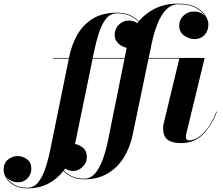

<svg xmlns="http://www.w3.org/2000/svg" viewBox="-214 -780 1231 1060"><path d="M983.5 -163Q955 -88 907.5 -39Q860 10 785 10Q735 10 710.8 -9Q686.5 -28 686.5 -73Q686.5 -83.5 689 -95L776 -456.5H606L519 -38.5Q504.5 33 469.8 89.2Q435 145.5 380.2 177.8Q325.5 210 250.5 210Q211.5 210 182.8 196.8Q154 183.5 136 163.5Q102 208 52 234Q2 260 -63.5 260Q-104 260 -133.2 244.8Q-162.5 229.5 -178.2 205.8Q-194 182 -194 156Q-194 120.5 -170 101Q-146 81.5 -115.5 81.5Q-89.5 81.5 -65.2 99Q-41 116.5 -41 151Q-41 183 -62.2 204.8Q-83.5 226.5 -114.5 226.5Q-133 226.5 -151.2 218.2Q-169.5 210 -180.5 194.5Q-167 220.5 -136.8 238.5Q-106.5 256.5 -63.5 256.5Q-28 256.5 -4 227.5Q20 198.5 36.5 149.2Q53 100 65 40L166 -456.5H79.5V-460H167V-461.5Q180.5 -531 212.2 -587.2Q244 -643.5 298 -676.8Q352 -710 432 -710Q475.5 -710 505 -696Q534.5 -682 552 -662.5Q589 -707 643.5 -733.5Q698 -760 769.5 -760Q831.5 -760 868 -740.2Q904.5 -720.5 920.5 -693.8Q936.5 -667 936.5 -646Q936.5 -609.5 915.2 -586.8Q894 -564 860 -564Q830 -564 802.8 -583.5Q775.5 -603 775.5 -638.5Q775.5 -672 799.5 -694.2Q823.5 -716.5 856.5 -716.5Q896 -716.5 918.5 -691.5Q902.5 -717 866.8 -736.8Q831 -756.5 770 -756.5Q732.5 -756.5 704 -727.5Q675.5 -698.5 655.8 -649.2Q636 -600 623.5 -540L607 -460H916L814.5 -42Q812.5 -34 812.5 -24Q812.5 -5 830 -5Q870 -5 911.2 -47.8Q952.5 -90.5 980.5 -164ZM304 -490 298 -460H474L484.5 -511.5Q485 -514 485.5 -516Q460 -521 439.5 -539.8Q419 -558.5 419 -588.5Q419 -620.5 442.2 -643.5Q465.5 -666.5 497 -666.5Q521.5 -666.5 544.5 -652.5Q547 -656 550 -660Q532.5 -679 503.5 -692.8Q474.5 -706.5 432.5 -706.5Q396 -706.5 372.2 -677.5Q348.5 -648.5 332.5 -599.2Q316.5 -550 304 -490ZM190 164Q168 164 145.5 150.5Q142 155.5 138.5 160.5Q156 180.5 184.2 193.5Q212.5 206.5 250 206.5Q285.5 206.5 310.8 177.5Q336 148.5 353.8 99.2Q371.5 50 383.5 -10L473.5 -456.5H297.5L201 11.5Q200.5 13.5 200.5 15Q224 19 244.8 36.2Q265.5 53.5 265.5 86Q265.5 119.5 241.5 141.8Q217.5 164 190 164Z"/></svg>

Font: Bodoni* 48pt
Style: Bold Italic
Weight: 700
Italic angle: -13°
Version: Version 2.3